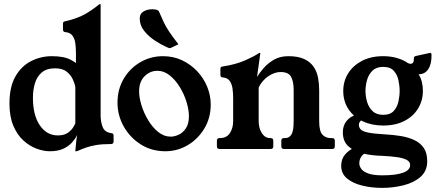

<svg xmlns="http://www.w3.org/2000/svg" viewBox="-20 -724 2119 933"><path d="M222 11Q192 11 158 -1.5Q124 -14 94 -41Q64 -68 45 -112.5Q26 -157 26 -221Q26 -303 55.5 -353.5Q85 -404 132 -427.5Q179 -451 232 -451Q291 -451 323.5 -433.5Q356 -416 363 -405L349 -398V-467Q349 -492 346 -514Q343 -536 332 -551Q321 -566 297 -568Q286 -569 286 -580V-610Q286 -615 289 -617.5Q292 -620 299 -621Q354 -634 389 -653Q424 -672 461 -702Q464 -704 466 -704H467Q469 -704 469 -702V-163Q469 -132 479 -106.5Q489 -81 521 -77Q532 -76 532 -65V-36Q532 -24 518 -24Q475 -24 446.5 -19Q418 -14 397 -6.5Q376 1 356 10Q355 11 351 11H348Q346 11 346 9Q348 -17 350.5 -38.5Q353 -60 358 -90H363Q361 -81 353 -64.5Q345 -48 329 -30.5Q313 -13 287 -1Q261 11 222 11ZM261 -66Q293 -66 311 -79.5Q329 -93 337 -107.5Q345 -122 346 -124V-301Q343 -319 333 -340Q323 -361 303 -376.5Q283 -392 248 -392Q206 -392 182.5 -371.5Q159 -351 149.5 -318.5Q140 -286 140 -249Q140 -164 173.5 -115Q207 -66 261 -66Z M783 11Q717 11 664.5 -22Q612 -55 581.5 -109Q551 -163 551 -225Q551 -290 581 -341Q611 -392 661.5 -421.5Q712 -451 772 -451Q823 -451 865 -431Q907 -411 938.5 -377.5Q970 -344 987 -302Q1004 -260 1004 -216Q1004 -151 973 -99.5Q942 -48 892 -18.5Q842 11 783 11ZM810 -60Q827 -60 847.5 -69Q868 -78 883 -100Q898 -122 898 -160Q898 -190 886.5 -228Q875 -266 854 -300.5Q833 -335 805 -357.5Q777 -380 745 -380Q709 -380 682.5 -353.5Q656 -327 656 -280Q656 -250 667.5 -212.5Q679 -175 700 -140Q721 -105 749 -82.5Q777 -60 810 -60ZM847 -509 814 -493Q809 -490 805 -490Q801 -490 797.5 -492Q794 -494 790 -495Q763 -507 732.5 -527Q702 -547 680.5 -574Q659 -601 659 -634Q659 -657 677 -668Q695 -679 720 -679Q729 -679 739 -677Q749 -675 753 -667Q765 -639 775.5 -616.5Q786 -594 802.5 -569.5Q819 -545 847 -509Z M1047 0Q1034 0 1034 -13V-40Q1034 -53 1047 -53H1049Q1081 -53 1097 -77Q1113 -101 1113 -136V-247Q1113 -271 1110 -293Q1107 -315 1096.5 -330.5Q1086 -346 1061 -348Q1051 -349 1051 -360V-390Q1051 -400 1063 -401Q1127 -411 1172 -431Q1217 -451 1235 -464Q1240 -467 1242 -467H1243Q1245 -467 1245 -465L1229 -350Q1241 -370 1261.5 -393.5Q1282 -417 1311.5 -434Q1341 -451 1381 -451Q1429 -451 1458.5 -437Q1488 -423 1504 -399.5Q1520 -376 1525.5 -346.5Q1531 -317 1531 -287V-136Q1531 -87 1546.5 -70Q1562 -53 1587 -53H1594Q1607 -53 1607 -40V-13Q1607 0 1594 0H1360Q1347 0 1347 -13V-40Q1347 -53 1360 -53H1366Q1385 -53 1396 -70Q1407 -87 1407 -136V-287Q1407 -329 1394 -351.5Q1381 -374 1344 -374Q1322 -374 1300 -363Q1278 -352 1261.5 -334.5Q1245 -317 1237 -298V-136Q1237 -101 1252.5 -77Q1268 -53 1293 -53H1295Q1308 -53 1308 -40V-13Q1308 0 1295 0Z M1842 -399Q1809 -399 1790 -380.5Q1771 -362 1763.5 -335Q1756 -308 1756 -282Q1756 -257 1763.5 -230Q1771 -203 1790 -184.5Q1809 -166 1842 -166Q1876 -166 1893 -184.5Q1910 -203 1916 -230Q1922 -257 1922 -282Q1922 -308 1916 -335Q1910 -362 1893 -380.5Q1876 -399 1842 -399ZM1766 15Q1746 22 1736 36.5Q1726 51 1726 70Q1726 83 1735.5 96.5Q1745 110 1769.5 119Q1794 128 1838 128Q1903 128 1938 115.5Q1973 103 1973 78Q1973 62 1956.5 53Q1940 44 1908.5 39.5Q1877 35 1832 33Q1787 32 1744 22Q1701 12 1673.5 -12.5Q1646 -37 1646 -81Q1646 -114 1664 -136Q1682 -158 1710 -166L1745 -144Q1739 -142 1734 -138Q1729 -134 1726.5 -128.5Q1724 -123 1724 -117Q1724 -104 1733.5 -94.5Q1743 -85 1770.5 -79.5Q1798 -74 1852 -71Q1891 -69 1927.5 -63Q1964 -57 1993 -43.5Q2022 -30 2039 -5.5Q2056 19 2056 59Q2056 107 2023.5 135.5Q1991 164 1940.5 176.5Q1890 189 1837 189Q1784 189 1738.5 177.5Q1693 166 1665.5 142.5Q1638 119 1638 82Q1638 48 1657.5 26Q1677 4 1705 -8ZM1842 -114Q1786 -114 1742 -135Q1698 -156 1673 -194Q1648 -232 1648 -282Q1648 -329 1671.5 -367Q1695 -405 1738.5 -428Q1782 -451 1842 -451Q1879 -451 1909.5 -442Q1940 -433 1963 -417Q1967 -415 1970.5 -414.5Q1974 -414 1976 -414Q1982 -414 1986.5 -418.5Q1991 -423 1991 -436V-439Q1991 -444 1993 -447.5Q1995 -451 2001 -452L2065 -466Q2069 -467 2072 -467Q2077 -467 2077 -454Q2077 -411 2060.5 -387Q2044 -363 2014 -363Q2025 -346 2030 -325.5Q2035 -305 2035 -282Q2035 -236 2012 -197.5Q1989 -159 1945.5 -136.5Q1902 -114 1842 -114Z"/></svg>

Font: Young Serif Light
Style: Regular
Weight: 300
Designer: Bastien Sozeau
Foundry: NBR — Bastien Sozeau
Version: Version 5.001